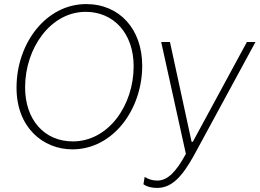

<svg xmlns="http://www.w3.org/2000/svg" viewBox="-20 -726 1272 941"><path d="M335 6C533 6 677 -188 677 -404C677 -581 568 -706 402 -706C208 -706 61 -517 61 -296C61 -102 190 6 335 6ZM337 -33C197 -33 103 -139 103 -298C103 -490 228 -668 400 -668C536 -668 635 -564 635 -401C635 -209 511 -33 337 -33ZM750 195C821 195 872 142 932 33L1232 -520H1190L925 -31H919L813 -520H770L891 28C843 117 801 159 751 159C728 159 708 153 689 141L683 177C701 190 725 195 750 195Z"/></svg>

Font: Fixel Text 20240404 ExtraLight
Style: Italic
Weight: 200
Width: 4
Italic angle: -10°
Designer: AlfaBravo + MacPaw
Foundry: Kyrylo Tkachov, Marchela Mozhyna, Serhii Makarenko, Maria Weinstein, Zakhar Kryvoshyya
Version: Version 1.211;Glyphs 3.2 (3225)